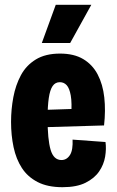

<svg xmlns="http://www.w3.org/2000/svg" viewBox="-20 -765 485 799"><path d="M240 14Q178 14 136.5 -7.5Q95 -29 71 -66Q47 -103 36.5 -152.5Q26 -202 26 -258Q26 -310 35.5 -360.5Q45 -411 67 -452Q89 -493 129 -517.5Q169 -542 230 -542Q288 -542 326.5 -519Q365 -496 386.5 -455Q408 -414 414 -359.5Q420 -305 413 -243L143 -235V-307L293 -312L276 -280Q280 -337 274.5 -367.5Q269 -398 257.5 -410.5Q246 -423 229 -423Q210 -423 199 -407Q188 -391 183 -357Q178 -323 178 -271Q178 -185 190.5 -142Q203 -99 236 -99Q247 -99 256 -104.5Q265 -110 271.5 -120.5Q278 -131 280.5 -147.5Q283 -164 282 -184L419 -174Q423 -146 417.5 -113Q412 -80 392.5 -51.5Q373 -23 336 -4.5Q299 14 240 14ZM272 -586H154L212 -745H360Z"/></svg>

Font: Bricolage Grotesque 24pt Condensed ExtraBold
Style: Regular
Weight: 800
Width: 3
Designer: Mathieu Triay
Foundry: Atelier Triay
Version: Version 1.001;gftools[0.9.33.dev8+g029e19f]